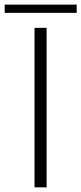

<svg xmlns="http://www.w3.org/2000/svg" viewBox="-107 -803 349 823"><path d="M-86.9 -748V-783.2H221.7V-748ZM41 0V-683.6H92.8V0Z"/></svg>

Font: Post No Bills Colombo
Style: Regular
Weight: 500
Designer: Kosala Senevirathne, Siva Puranthara, Lasantha Premarathna, Tharique Azeez
Foundry: Mooniak
Version: Version 1.220 ; ttfautohint (v1.5)